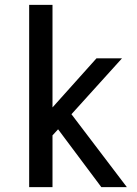

<svg xmlns="http://www.w3.org/2000/svg" viewBox="-20 -770 562 790"><path d="M219 -238 196 -213V0H100V-750H196V-328L377 -530H482L274 -300L502 0H397Z"/></svg>

Font: Orienta
Style: Regular
Weight: 400
Designer: Eduardo Rodriguez Tunni
Foundry: Eduardo Rodriguez Tunni
Version: Version 1.001